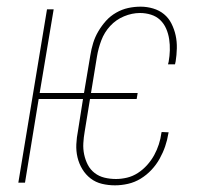

<svg xmlns="http://www.w3.org/2000/svg" viewBox="-20 -548 640 576"><path d="M325 8Q305 8 286 3.5Q267 -1 252 -12.5Q237 -24 227 -40.5Q217 -57 212.5 -76Q208 -95 209 -115.5Q210 -136 214 -156L229 -251H96L55 0H35L121 -520H141L99 -269H232L251 -382Q254 -401 259.5 -419Q265 -437 275 -454Q285 -471 298 -485.5Q311 -500 328.5 -510Q346 -520 364.5 -524Q383 -528 402 -528Q421 -528 439.5 -522.5Q458 -517 472 -505.5Q486 -494 494.5 -477Q503 -460 507 -441.5Q511 -423 510.5 -403Q510 -383 507 -364L505 -355H484L486 -363Q489 -380 489.5 -397Q490 -414 487.5 -430.5Q485 -447 478.5 -462Q472 -477 460.5 -488Q449 -499 433 -504Q417 -509 400 -509Q376 -509 352 -499Q328 -489 310.5 -470Q293 -451 284 -427Q275 -403 271 -379L253 -269H393L390 -251H250L234 -153Q231 -136 230 -118.5Q229 -101 232.5 -84.5Q236 -68 243.5 -53.5Q251 -39 264 -29Q277 -19 293.5 -15Q310 -11 328 -11Q344 -11 361 -15Q378 -19 393.5 -29Q409 -39 421.5 -53Q434 -67 442.5 -82.5Q451 -98 456.5 -115Q462 -132 464 -148L465 -152L486 -151L485 -147Q482 -128 475.5 -109Q469 -90 459 -72Q449 -54 434.5 -38.5Q420 -23 402 -12Q384 -1 364 3.5Q344 8 325 8Z"/></svg>

Font: Iosevka Thin Extended
Style: Italic
Weight: 100
Width: 7
Italic angle: -9°
Monospace: yes
Designer: Belleve Invis
Foundry: Belleve Invis
Version: Version 32.5.0; ttfautohint (v1.8.4)